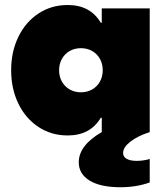

<svg xmlns="http://www.w3.org/2000/svg" viewBox="-20 -538 683 782"><path d="M398.4 -252Q398.4 -277.8 387 -298.3Q375.5 -318.8 355.2 -330.3Q335 -341.8 309.6 -341.8Q284.2 -341.8 263.9 -330.3Q243.7 -318.8 232.2 -298.3Q220.7 -277.8 220.7 -252Q220.7 -226.1 232.2 -205.6Q243.7 -185.1 263.9 -173.6Q284.2 -162.1 309.6 -162.1Q335 -162.1 355.2 -173.6Q375.5 -185.1 387 -205.6Q398.4 -226.1 398.4 -252ZM481.4 85Q481.4 100.6 495.8 108.9Q510.3 117.2 537.1 117.2Q551.3 117.2 565.4 115Q579.6 112.8 589.8 109.4V205.1Q535.6 224.6 470.7 224.6Q389.2 224.6 345 197.5Q300.8 170.4 300.8 123Q300.8 54.2 394.5 0V-58.6H390.6Q347.7 13.7 255.9 13.7Q189 13.7 136.5 -21Q84 -55.7 54.7 -116.2Q25.4 -176.8 25.4 -252Q25.4 -327.1 54.7 -387.7Q84 -448.2 136.5 -482.9Q189 -517.6 255.9 -517.6Q347.7 -517.6 390.6 -445.3H394.5V-503.9H589.8V0Q540 16.1 510.7 39.1Q481.4 62 481.4 85Z"/></svg>

Font: Wanted Sans ExtraBlack
Style: Regular
Weight: 900
Designer: Original Design by Kil Hyung-jin and Kang Hanbin, Wanted Lab, Inc; Hangeul from Source Han Sans by Jang Soo-young and Ka
Foundry: Wanted Lab, Inc.
Version: Version 1.001